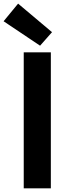

<svg xmlns="http://www.w3.org/2000/svg" viewBox="-38 -1026 388 1046"><path d="M91.3 0H239V-740.8H91.3ZM180.3 -777.1 245.4 -850.7 60.6 -1006.3 -18.4 -910.2Z"/></svg>

Font: Source Han Sans JP VF
Style: Regular
Weight: 250
Designer: Ryoko NISHIZUKA 西塚涼子 (kana, bopomofo & ideographs); Paul D. Hunt (Latin, Greek & Cyrillic); Sandoll Communications 산돌커뮤니
Foundry: Adobe
Version: Version 2.004;hotconv 1.0.118;makeotfexe 2.5.65603